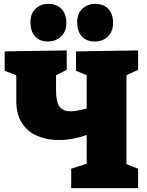

<svg xmlns="http://www.w3.org/2000/svg" viewBox="-20 -970 756 990"><path d="M692 -100V0H347V-100L427 -126V-274Q353 -248 282 -248Q221 -248 171.5 -269.5Q122 -291 93 -335.5Q64 -380 64 -450V-582L4 -605V-705L324 -710V-610L269 -582V-504Q269 -442 287.5 -419Q306 -396 343 -396Q360 -396 381.5 -400Q403 -404 427 -410V-582L372 -605V-705L692 -710V-610L632 -582V-124ZM470 -756Q426 -756 402.5 -781.5Q379 -807 378 -853Q377 -898 404 -924Q431 -950 470 -950Q514 -950 538.5 -924Q563 -898 563 -853Q563 -807 536 -781.5Q509 -756 470 -756ZM228 -756Q185 -756 161.5 -781.5Q138 -807 137 -853Q136 -898 162.5 -924Q189 -950 228 -950Q272 -950 297 -924Q322 -898 322 -853Q322 -807 294.5 -781.5Q267 -756 228 -756Z"/></svg>

Font: Bitter Black
Style: Regular
Weight: 900
Designer: Sol Matas, and Bitter project Authors
Foundry: Sol Matas
Version: Version 2.001